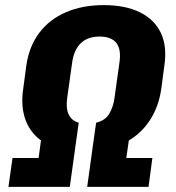

<svg xmlns="http://www.w3.org/2000/svg" viewBox="-20 -731 689 751"><path d="M272 -138Q200 -144 151 -174.5Q102 -205 81 -259Q60 -313 71 -385L83 -475Q94 -550 133.5 -602.5Q173 -655 237.5 -683Q302 -711 386 -711Q471 -711 528 -682.5Q585 -654 609.5 -601.5Q634 -549 623 -475L611 -385Q601 -313 565.5 -259.5Q530 -206 473 -175Q416 -144 340 -138L356 -251Q393 -260 408.5 -288Q424 -316 428 -349L447 -485Q455 -537 435.5 -562.5Q416 -588 369 -588Q323 -588 296 -562Q269 -536 262 -485L243 -349Q237 -308 248.5 -283.5Q260 -259 288 -251ZM29 -113H131L147 -231H285L253 0H13ZM353 -231H491L474 -113H576L561 0H321Z"/></svg>

Font: Pathway Extreme Condensed ExtraBold
Style: Italic
Weight: 800
Width: 3
Italic angle: -8°
Version: Version 1.001;gftools[0.9.26]